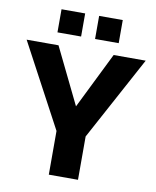

<svg xmlns="http://www.w3.org/2000/svg" viewBox="-97 -982 859 1056"><g transform="rotate(10 332.5 -454.0)"><path d="M160 -779H292V-908H160ZM370 -779H502V-908H370ZM178 -710H0L249 -244V0H412V-242L665 -710H486L331 -396Z"/></g></svg>

Font: FIGSv2-sans-serif ExtraBold
Style: Regular
Weight: 800
Designer: Matt McInerney, Pablo Impallari, Rodrigo Fuenzalida,Mirko Velimirovic
Foundry: Matt McInerney, Pablo Impallari, Rodrigo Fuenzalida
Version: Version 4.021;hotconv 1.0.109;makeotfexe 2.5.65596